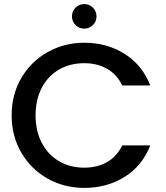

<svg xmlns="http://www.w3.org/2000/svg" viewBox="-20 -913 813 939"><path d="M392 -704Q503 -704 589.5 -649.5Q676 -595 715 -495H578Q551 -550 503 -577Q455 -604 392 -604Q323 -604 269 -573Q215 -542 184.5 -484Q154 -426 154 -349Q154 -272 184.5 -214Q215 -156 269 -124.5Q323 -93 392 -93Q455 -93 503 -120Q551 -147 578 -202H715Q676 -102 589.5 -48Q503 6 392 6Q294 6 213 -39.5Q132 -85 84.5 -166Q37 -247 37 -349Q37 -451 84.5 -532Q132 -613 213.5 -658.5Q295 -704 392 -704ZM332 -833Q332 -858 349.5 -875.5Q367 -893 392 -893Q417 -893 434.5 -875.5Q452 -858 452 -833Q452 -808 434.5 -790.5Q417 -773 392 -773Q367 -773 349.5 -790.5Q332 -808 332 -833Z"/></svg>

Font: Poppins Medium A&M
Style: Regular
Weight: 500
Designer: Ninad Kale (Devanagari), Jonny Pinhorn (Latin)
Foundry: Indian Type Foundry
Version: 4.004